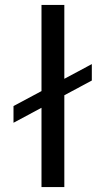

<svg xmlns="http://www.w3.org/2000/svg" viewBox="-20 -762 416 782"><path d="M354 -501V-434L242 -374V0H149V-323L35 -262V-330L149 -391V-742H242V-441Z"/></svg>

Font: Gontserrat
Style: Regular
Weight: 400
Designer: Julieta Ulanovsky
Foundry: Julieta Ulanovsky
Version: Version 6.001